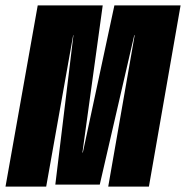

<svg xmlns="http://www.w3.org/2000/svg" viewBox="-64 -695 692 715"><path d="M-43.5 0H108L208.5 -564H209.5L142 -7.5H307.5L436 -564H437.5L339 0H490.5L608.5 -675H362L244.5 -127H243L318.5 -675H76.5Z"/></svg>

Font: Anybody UltraCondensed ExtraBold
Style: Italic
Weight: 800
Width: 1
Italic angle: -10°
Version: Version 1.113;gftools[0.9.25]